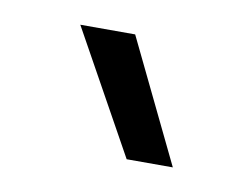

<svg xmlns="http://www.w3.org/2000/svg" viewBox="-36 -763 333 254"><g transform="rotate(10 131.0 -635.5)"><path d="M208 -553.7H146L54.7 -718.3H128.4Z"/></g></svg>

Font: Estedad-FD Medium
Style: Regular
Weight: 500
Designer: Amin Abedi
Version: Version 7.3